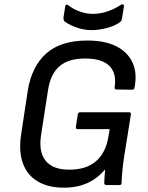

<svg xmlns="http://www.w3.org/2000/svg" viewBox="-20 -854 683 886"><path d="M274 12Q203 12 154.5 -16.5Q106 -45 86 -99.5Q66 -154 77 -230L108 -435Q126 -547 193 -607Q260 -667 383 -667Q463 -667 515.5 -641Q568 -615 591 -566.5Q614 -518 601 -451Q600 -440 590 -440L519 -441Q507 -441 509 -451Q519 -516 484.5 -550Q450 -584 373 -584Q295 -584 253.5 -547.5Q212 -511 201 -434L170 -234Q157 -154 190.5 -112.5Q224 -71 299 -71Q378 -71 423 -110Q468 -149 480 -222L486 -258H339Q329 -258 330 -268L339 -326Q341 -336 350 -336H574Q586 -336 584 -326L553 -132Q548 -99 545 -68.5Q542 -38 541 -10Q541 0 531 0H472Q461 0 461 -10Q461 -21 462.5 -38Q464 -55 465 -71H464Q441 -44 413 -25.5Q385 -7 350.5 2.5Q316 12 274 12ZM401 -715Q370 -715 336.5 -726Q303 -737 278 -755Q272 -761 273 -774L281 -824Q282 -831 286 -832.5Q290 -834 296 -829Q321 -810 350.5 -800Q380 -790 409 -790Q440 -790 472 -800Q504 -810 537 -831Q543 -836 548 -833.5Q553 -831 552 -825L543 -769Q542 -764 540.5 -760Q539 -756 536 -754Q516 -737 477.5 -726Q439 -715 401 -715Z"/></svg>

Font: Sofia Sans Medium
Style: Italic
Weight: 500
Italic angle: -9°
Version: Version 4.101